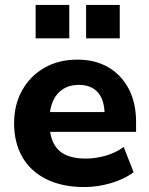

<svg xmlns="http://www.w3.org/2000/svg" viewBox="-20 -745 603 776"><path d="M321 11Q232 11 168 -20.5Q104 -52 70.5 -110Q37 -168 37 -247Q37 -322 69.5 -380Q102 -438 159.5 -471Q217 -504 293 -504Q365 -504 418 -473Q471 -442 500.5 -385.5Q530 -329 530 -251V-212H162V-292H418L403 -278Q403 -340 376 -371Q349 -402 298 -402Q262 -402 235.5 -385.5Q209 -369 194.5 -337.5Q180 -306 180 -261V-251Q180 -200 196 -167.5Q212 -135 244.5 -119.5Q277 -104 326 -104Q365 -104 406 -115.5Q447 -127 480 -151L520 -49Q483 -21 429 -5Q375 11 321 11ZM328 -590V-725H464V-590ZM124 -590V-725H260V-590Z"/></svg>

Font: Nunito Sans 11pt ExtraBold
Style: Regular
Weight: 800
Version: Version 3.101;gftools[0.9.27]